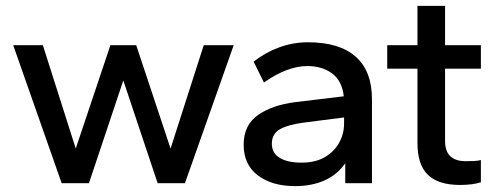

<svg xmlns="http://www.w3.org/2000/svg" viewBox="-20 -624 1698 654"><path d="M190 0 25 -470H126L238 -118L356 -470H444L561 -118L674 -470H776L610 0H517L400 -350L283 0Z M985 10Q907 10 858.5 -26.5Q810 -63 810 -131Q810 -198 858.5 -232Q907 -266 985 -276L1151 -296Q1145 -349 1111 -374Q1077 -399 1027 -399Q959 -399 879 -343L844 -414Q883 -445 930.5 -462.5Q978 -480 1029 -480Q1136 -480 1191.5 -431Q1247 -382 1247 -286V0H1156V-68Q1129 -29 1085.5 -9.5Q1042 10 985 10ZM1007 -70Q1054 -70 1086 -88.5Q1118 -107 1135 -137.5Q1152 -168 1152 -203V-224L1012 -206Q960 -199 933 -183.5Q906 -168 906 -134Q906 -103 932.5 -86.5Q959 -70 1007 -70Z M1547 6Q1473 6 1437.5 -28.5Q1402 -63 1402 -136V-390H1299V-470H1402V-604H1496V-470H1618V-390H1496V-144Q1496 -75 1566 -75Q1578 -75 1593.5 -75.5Q1609 -76 1618 -79V-3Q1589 6 1547 6Z"/></svg>

Font: Gantari Medium
Style: Regular
Weight: 500
Designer: Anugrah Pasau
Foundry: Lafontype
Version: Version 1.000; ttfautohint (v1.8.4.7-5d5b)